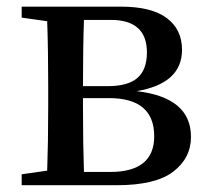

<svg xmlns="http://www.w3.org/2000/svg" viewBox="-20 -546 615 566"><path d="M227.5 -39.1H304.7Q434.6 -39.1 434.6 -144.5Q434.6 -256.8 300.8 -256.8H224.6V-232.4Q224.6 -123 227.5 -39.1ZM306.6 -487.3H227.5Q224.6 -408.2 224.6 -292H296.9Q357.4 -292 385.3 -316.4Q413.1 -340.8 413.1 -391.6Q413.1 -487.3 306.6 -487.3ZM43.9 -526.4H336.9Q426.8 -526.4 471.7 -492.7Q516.6 -459 516.6 -399.4Q516.6 -299.8 382.8 -277.3Q543 -258.8 543 -142.6Q543 -80.1 490.7 -40Q438.5 0 324.2 0H43.9V-32.2L119.1 -43Q122.1 -127 122.1 -232.4V-293.9Q122.1 -400.4 119.1 -483.4L43.9 -494.1Z"/></svg>

Font: GenYoMin TW TTF SemiBold
Style: Regular
Weight: 600
Version: Version 1.300